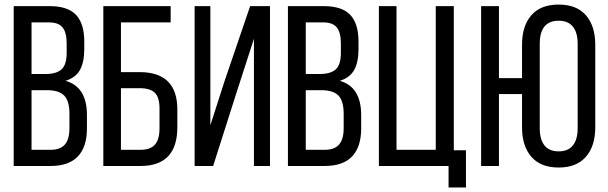

<svg xmlns="http://www.w3.org/2000/svg" viewBox="-20 -727 2662 841"><path d="M40 -700.2H196.8Q276.9 -700.2 313 -661.9Q349.1 -623.5 349.1 -544.9V-512.2Q349.1 -454.6 330.3 -420.7Q311.5 -386.7 267.1 -373Q360.8 -346.7 360.8 -223.1V-164.1Q360.8 -84 321.3 -42Q281.7 0 201.2 0H40ZM118.2 -402.8H178.2Q227.1 -402.8 249.5 -423.1Q272 -443.4 272 -496.1V-537.1Q272 -584.5 254.2 -606.7Q236.3 -628.9 194.8 -628.9H118.2ZM118.2 -70.8H201.2Q244.1 -70.8 264.2 -94Q284.2 -117.2 284.2 -166V-228Q284.2 -285.2 261 -308.6Q237.8 -332 186 -332H118.2Z M509.8 -411.1H591.8Q756.8 -411.1 756.8 -247.1V-169.9Q756.8 0 595.7 0H432.6V-700.2H727.5V-628.9H509.8ZM509.8 -70.8H595.7Q638.7 -70.8 658.7 -93.5Q678.7 -116.2 678.7 -165V-252Q678.7 -301.3 657.7 -321Q636.7 -340.8 591.8 -340.8H509.8Z M1092.3 -557.1 1016.6 -323.2 913.6 0H832.5V-700.2H901.4V-178.2L963.4 -371.1L1075.7 -700.2H1162.6V0H1092.3Z M1241.2 -700.2H1397.9Q1478 -700.2 1514.2 -661.9Q1550.3 -623.5 1550.3 -544.9V-512.2Q1550.3 -454.6 1531.5 -420.7Q1512.7 -386.7 1468.3 -373Q1562 -346.7 1562 -223.1V-164.1Q1562 -84 1522.5 -42Q1482.9 0 1402.3 0H1241.2ZM1319.3 -402.8H1379.4Q1428.2 -402.8 1450.7 -423.1Q1473.1 -443.4 1473.1 -496.1V-537.1Q1473.1 -584.5 1455.3 -606.7Q1437.5 -628.9 1396 -628.9H1319.3ZM1319.3 -70.8H1402.3Q1445.3 -70.8 1465.3 -94Q1485.4 -117.2 1485.4 -166V-228Q1485.4 -285.2 1462.2 -308.6Q1439 -332 1387.2 -332H1319.3Z M2021 94.2H1944.8V0H1639.6V-700.2H1716.8V-70.8H1888.7V-700.2H1967.8V-68.8H2021Z M2427.2 -707Q2505.9 -707 2546.6 -659.9Q2587.4 -612.8 2587.4 -530.8V-168.9Q2587.4 -87.4 2546.4 -40.3Q2505.4 6.8 2427.2 6.8Q2348.1 6.8 2307.4 -40.3Q2266.6 -87.4 2266.6 -168.9V-314.9H2165.5V0H2087.4V-700.2H2165.5V-384.8H2266.6V-530.8Q2266.6 -613.3 2307.4 -660.2Q2348.1 -707 2427.2 -707ZM2427.2 -636.2Q2344.2 -636.2 2344.2 -535.2V-165Q2344.2 -116.7 2364.7 -90.3Q2385.3 -64 2427.2 -64Q2468.8 -64 2489.5 -90.3Q2510.3 -116.7 2510.3 -165V-535.2Q2510.3 -584 2489.5 -610.1Q2468.8 -636.2 2427.2 -636.2Z"/></svg>

Font: Bebas Neue Regular
Style: Regular
Weight: 400
Designer: Ryoichi Tsunekawa
Foundry: Ryoichi Tsunekawa
Version: Version 001.003